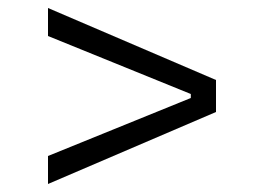

<svg xmlns="http://www.w3.org/2000/svg" viewBox="-20 -590 660 480"><path d="M100 -130 520 -310V-390L100 -570V-500L457 -355V-345L100 -200Z"/></svg>

Font: Meta Space Light
Style: Regular
Weight: 300
Designer: Meta Pool / Florian Karsten
Foundry: Meta Pool / Florian Karsten
Version: Version 2.000;Glyphs 3.1.1 (3137)